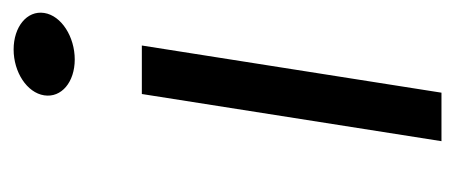

<svg xmlns="http://www.w3.org/2000/svg" viewBox="-218 -466 684 289"><g transform="rotate(-90 124.5 -322.0)"><path d="M125 -598C121 -572 145 -552 179 -552C213 -552 245 -572 249 -598C253 -624 228 -644 194 -644C160 -644 129 -624 125 -598ZM56 0H129L200 -451H127Z"/></g></svg>

Font: Charger Sport
Style: DfExtObl
Weight: 400
Designer: Jasper
Foundry: Cannot Into Space Fonts
Version: Version 1.1